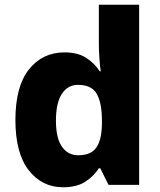

<svg xmlns="http://www.w3.org/2000/svg" viewBox="-20 -780 677 810"><path d="M246 10Q157 10 101 -62Q45 -134 45 -274Q45 -415 102 -487Q159 -559 252 -559Q308 -559 343.5 -536Q379 -513 401 -479H405Q402 -498 399.5 -532.5Q397 -567 397 -598V-760H567V0H438L403 -70H397Q376 -37 340 -13.5Q304 10 246 10ZM310 -125Q364 -125 386.5 -157.5Q409 -190 410 -257V-272Q410 -345 388.5 -383.5Q367 -422 309 -422Q266 -422 241 -384Q216 -346 216 -271Q216 -197 241.5 -161Q267 -125 310 -125Z"/></svg>

Font: Noto Sans Meetei Mayek ExtraBold
Style: Regular
Weight: 800
Designer: Monotype Design Team and Neelakash Kshetrimayum
Foundry: Monotype Imaging Inc.
Version: Version 2.002; ttfautohint (v1.8.4.7-5d5b)